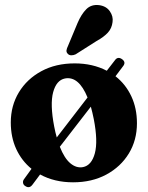

<svg xmlns="http://www.w3.org/2000/svg" viewBox="-20 -732 604 783"><path d="M83.5 27Q75.5 22.5 74 14Q72.5 5.5 78.5 -2L108.5 -43.5Q68.5 -76 46.2 -124.2Q24 -172.5 24 -232.5Q24 -301 57 -355.5Q90 -410 148.8 -441.8Q207.5 -473.5 284.5 -473.5Q358 -473.5 415.5 -443.5L448 -485.5Q459.5 -502.5 476.5 -491.5Q494.5 -479.5 483 -463.5L451 -421Q492.5 -388.5 515.5 -339.5Q538.5 -290.5 538.5 -229.5Q538.5 -160.5 505.5 -106.2Q472.5 -52 413.8 -20.2Q355 11.5 278 11.5Q202 11.5 143.5 -20.5L112.5 21Q100 38 83.5 27ZM201 -216Q205.5 -192.5 211.5 -171.5L337 -334.5Q301 -422.5 245 -412Q210 -405 196.8 -356Q183.5 -307 201 -216ZM318.5 -50.5Q353.5 -57.5 366.8 -106.8Q380 -156 362.5 -246Q357 -273.5 350.5 -297L224 -133.5Q242.5 -86.5 267 -66Q291.5 -45.5 318.5 -50.5ZM296 -637.5Q311.5 -674 332 -694.5Q352.5 -715 384.5 -711Q413.5 -707 428 -686Q442.5 -665 439 -642Q436 -616.5 419.8 -598.8Q403.5 -581 373.5 -564.5L288.5 -510.5Q280 -506.5 271 -506.5Q262 -506.5 256.5 -512.5Q250 -519 251.2 -527Q252.5 -535 257 -544Z"/></svg>

Font: Fraunces 72pt Soft
Style: Bold
Weight: 700
Version: Version 1.000;[b76b70a41]